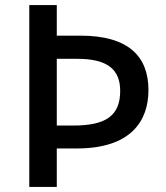

<svg xmlns="http://www.w3.org/2000/svg" viewBox="-20 -734 652 754"><path d="M563 -380C563 -513 484 -594 296 -594H203V-714H95V0H203V-151H282C495 -151 563 -260 563 -380ZM268 -241H203V-503H284C401 -503 452 -462 452 -377C452 -279 395 -241 268 -241Z"/></svg>

Font: Noto Sans Hanifi Rohingya Medium
Style: Regular
Weight: 500
Designer: Monotype Design Team and DaltonMaag
Foundry: Google LLC
Version: Version 2.102